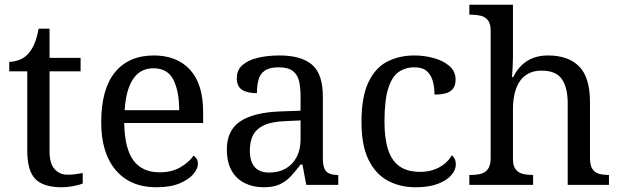

<svg xmlns="http://www.w3.org/2000/svg" viewBox="-20 -780 2617 810"><path d="M240 10Q164 10 129.5 -24.5Q95 -59 95 -145V-479H19V-519Q37 -519 59 -526.5Q81 -534 97 -551Q114 -569 125 -595Q136 -621 143 -659H189V-536H320V-479H189V-142Q189 -91 210 -67Q231 -43 265 -43Q283 -43 298 -45Q313 -47 329 -50V-6Q316 0 290 5Q264 10 240 10Z M639 10Q530 10 468.5 -62Q407 -134 407 -264Q407 -404 465 -475Q523 -546 629 -546Q726 -546 781.5 -486Q837 -426 837 -307V-261H504Q506 -152 543.5 -102.5Q581 -53 653 -53Q705 -53 741.5 -74.5Q778 -96 796 -123Q803 -120 809 -111Q815 -102 815 -89Q815 -69 796 -46Q777 -23 738 -6.5Q699 10 639 10ZM736 -315Q736 -395 711.5 -443.5Q687 -492 627 -492Q572 -492 541.5 -446.5Q511 -401 506 -315Z M1092 10Q1048 10 1012.5 -7.5Q977 -25 957 -60.5Q937 -96 937 -150Q937 -230 993.5 -268Q1050 -306 1165 -310L1248 -313V-373Q1248 -409 1242 -436.5Q1236 -464 1216 -480Q1196 -496 1155 -496Q1117 -496 1097 -482Q1077 -468 1070.5 -443.5Q1064 -419 1064 -387Q1022 -387 1000.5 -401.5Q979 -416 979 -450Q979 -485 1003.5 -506Q1028 -527 1069 -536.5Q1110 -546 1159 -546Q1251 -546 1296.5 -507Q1342 -468 1342 -373V-114Q1342 -86 1348 -70.5Q1354 -55 1368 -48.5Q1382 -42 1404 -42H1407V0H1272L1256 -86H1248Q1227 -58 1207 -36.5Q1187 -15 1160.5 -2.5Q1134 10 1092 10ZM1115 -52Q1156 -52 1185.5 -69Q1215 -86 1231.5 -117.5Q1248 -149 1248 -191V-272L1184 -269Q1127 -267 1094.5 -252Q1062 -237 1048 -210.5Q1034 -184 1034 -145Q1034 -114 1043 -93.5Q1052 -73 1070 -62.5Q1088 -52 1115 -52Z M1733 10Q1667 10 1615.5 -18Q1564 -46 1534.5 -106.5Q1505 -167 1505 -265Q1505 -372 1534.5 -433.5Q1564 -495 1614.5 -520.5Q1665 -546 1728 -546Q1770 -546 1810 -535Q1850 -524 1876 -501.5Q1902 -479 1902 -444Q1902 -421 1892 -407Q1882 -393 1862.5 -387Q1843 -381 1813 -381Q1813 -413 1805.5 -439Q1798 -465 1780 -480.5Q1762 -496 1728 -496Q1690 -496 1661.5 -476Q1633 -456 1617.5 -406Q1602 -356 1602 -266Q1602 -195 1617.5 -148Q1633 -101 1666 -78Q1699 -55 1753 -55Q1784 -55 1810 -64Q1836 -73 1855.5 -89Q1875 -105 1886 -125Q1894 -119 1898.5 -109.5Q1903 -100 1903 -86Q1903 -63 1884 -41Q1865 -19 1827.5 -4.5Q1790 10 1733 10Z M1960 0V-42H1968Q1991 -42 2009.5 -47Q2028 -52 2039 -67.5Q2050 -83 2050 -114V-650Q2050 -680 2038.5 -694.5Q2027 -709 2008.5 -713.5Q1990 -718 1968 -718H1960V-760H2144V-540Q2144 -522 2143 -502.5Q2142 -483 2141 -469Q2140 -455 2140 -455H2145Q2160 -485 2181.5 -505.5Q2203 -526 2230.5 -536Q2258 -546 2292 -546Q2378 -546 2423.5 -499.5Q2469 -453 2469 -350V-114Q2469 -83 2479 -67.5Q2489 -52 2506.5 -47Q2524 -42 2546 -42H2549V0H2375V-345Q2375 -410 2350.5 -446Q2326 -482 2265 -482Q2224 -482 2197 -462Q2170 -442 2157 -405.5Q2144 -369 2144 -320V-109Q2144 -80 2155.5 -65.5Q2167 -51 2185.5 -46.5Q2204 -42 2226 -42H2229V0Z"/></svg>

Font: Noto Serif Bengali
Style: Regular
Weight: 400
Designer: Juan Bruce, Universal Thirst, Indian Type Foundry and the Monotype Design Team.
Foundry: Monotype Imaging Inc.
Version: Version 2.003